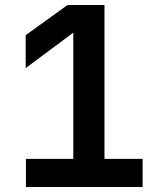

<svg xmlns="http://www.w3.org/2000/svg" viewBox="-20 -750 640 770"><path d="M552 0V-113H399V-730H251L83 -609V-477L274 -619V-113H84V0Z"/></svg>

Font: Tekne LDO
Style: Bold
Weight: 700
Monospace: yes
Designer: Alessio Laiso, Mario Rullo, Paolo Rosset
Foundry: Alessio Laiso
Version: Version 1.000;hotconv 1.0.109;makeotfexe 2.5.65596